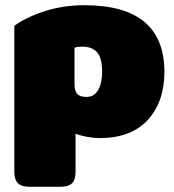

<svg xmlns="http://www.w3.org/2000/svg" viewBox="-20 -515 666 737"><path d="M35 145V-416Q82 -450 153 -472.5Q224 -495 304 -495Q611 -495 611 -239Q611 -124 547 -54.5Q483 15 363 15Q339 15 312.5 10Q286 5 270 -2V145Q270 175 256.5 188.5Q243 202 209 202H95Q62 202 48.5 188Q35 174 35 145ZM372 -239Q372 -293 352.5 -314.5Q333 -336 295 -336Q277 -336 266 -332V-192Q266 -166 276.5 -154.5Q287 -143 312 -143Q342 -143 357 -170Q372 -197 372 -239Z"/></svg>

Font: Mitr
Style: Bold
Weight: 700
Designer: Thanarat Vachiruckul
Foundry: Cadson Demak
Version: Version 1.003